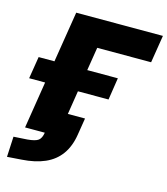

<svg xmlns="http://www.w3.org/2000/svg" viewBox="-128 -804 950 1091"><g transform="rotate(15 347.0 -258.5)"><path d="M16 188 22 68 102 63Q149 59 166 46Q183 33 188 0H72L116 -276H22L43 -406H136L184 -705H694L668 -543H351L329 -406H509L489 -276H309L287 -137H388L372 -38Q361 32 327 79.5Q293 127 236 152Q179 177 100 182Z"/></g></svg>

Font: Nunito Sans 6pt Black
Style: Italic
Weight: 900
Italic angle: -9°
Version: Version 3.101;gftools[0.9.27]